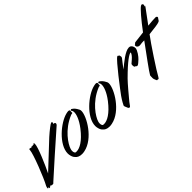

<svg xmlns="http://www.w3.org/2000/svg" viewBox="-44 -1306 1984 1984"><g transform="rotate(-45 948.0 -314.0)"><path d="M455 -410C452 -413 452 -420 443 -420C434 -420 433 -421 433 -423C433 -425 435 -429 437 -434C437 -436 438 -437 438 -439C438 -443 435 -447 429 -447C428 -447 426 -446 424 -446C413 -444 361 -404 307 -356L32 -98C72 -179 152 -361 152 -408C152 -422 150 -426 148 -426C145 -426 142 -420 142 -417C142 -416 141 -415 140 -415C137 -415 133 -418 129 -418C127 -418 125 -417 124 -415C123 -413 121 -412 120 -412C116 -412 113 -416 109 -416C108 -416 106 -416 105 -414C102 -410 100 -409 99 -409C96 -409 94 -413 89 -413C85 -413 80 -415 76 -415C72 -415 70 -412 70 -400C68 -349 -32 -95 -73 -22C-78 -14 -78 -6 -80 3C-80 10 -79 11 -77 11C-73 11 -67 7 -64 7C-64 7 -63 7 -63 8C-63 11 -65 15 -65 17C-65 20 -64 21 -62 21C-61 21 -58 20 -55 18C-48 15 -43 6 -41 6H-40C-34 15 -31 11 -25 15C-23 16 -22 17 -20 17C-17 17 -14 14 -10 14C-8 14 -7 15 -6 15C-4 15 -2 13 6 4C20 -11 405 -352 447 -388C453 -393 456 -401 456 -406C456 -408 456 -409 455 -410Z M652 -368C652 -371 651 -373 651 -375C651 -384 653 -388 653 -393C653 -395 653 -397 652 -399C649 -405 642 -407 634 -407C625 -407 614 -404 604 -402C498 -377 321 -229 321 -100C321 -88 323 -76 326 -65C331 -46 339 -30 350 -21C362 -5 385 9 423 9C433 9 446 8 459 5C614 -26 733 -231 733 -311C733 -320 731 -327 729 -332C709 -372 696 -382 680 -394C673 -399 670 -400 669 -400C666 -400 667 -397 664 -397C661 -396 658 -394 658 -391C658 -389 660 -385 665 -379C668 -375 671 -367 671 -354C671 -324 655 -267 596 -190C515 -85 446 -50 402 -50C396 -50 390 -50 384 -52C376 -59 372 -71 372 -86C372 -94 373 -102 376 -112C392 -166 474 -294 627 -357C639 -363 652 -357 652 -368Z M1054 -368C1054 -371 1053 -373 1053 -375C1053 -384 1055 -388 1055 -393C1055 -395 1055 -397 1054 -399C1051 -405 1044 -407 1036 -407C1027 -407 1016 -404 1006 -402C900 -377 723 -229 723 -100C723 -88 725 -76 728 -65C733 -46 741 -30 752 -21C764 -5 787 9 825 9C835 9 848 8 861 5C1016 -26 1135 -231 1135 -311C1135 -320 1133 -327 1131 -332C1111 -372 1098 -382 1082 -394C1075 -399 1072 -400 1071 -400C1068 -400 1069 -397 1066 -397C1063 -396 1060 -394 1060 -391C1060 -389 1062 -385 1067 -379C1070 -375 1073 -367 1073 -354C1073 -324 1057 -267 998 -190C917 -85 848 -50 804 -50C798 -50 792 -50 786 -52C778 -59 774 -71 774 -86C774 -94 775 -102 778 -112C794 -166 876 -294 1029 -357C1041 -363 1054 -357 1054 -368Z M1417 -433C1416 -440 1411 -443 1404 -445C1400 -447 1402 -450 1399 -450L1393 -448C1356 -429 1164 -175 1133 -132C1102 -88 1085 -53 1081 -45C1080 -42 1079 -40 1079 -38C1080 -31 1082 -23 1088 -12C1094 0 1093 5 1098 10C1103 14 1107 16 1110 16C1115 16 1118 13 1122 9L1149 -28C1187 -74 1272 -176 1307 -211C1436 -340 1496 -378 1520 -380C1519 -365 1503 -342 1474 -317C1458 -303 1457 -301 1445 -292C1440 -288 1438 -283 1438 -267C1439 -254 1441 -247 1448 -244C1450 -242 1452 -242 1454 -242C1456 -242 1459 -243 1459 -240C1459 -240 1459 -232 1472 -232C1484 -232 1505 -253 1525 -271C1545 -289 1587 -345 1587 -376C1587 -391 1580 -411 1567 -421L1557 -427C1552 -428 1548 -429 1542 -429C1489 -429 1399 -354 1342 -306C1373 -349 1406 -390 1414 -400C1418 -406 1420 -411 1420 -416C1420 -423 1417 -428 1417 -433Z M1962 -639C1959 -644 1956 -649 1950 -649C1947 -649 1943 -648 1937 -645C1915 -634 1833 -539 1756 -435C1692 -428 1638 -420 1631 -420C1615 -419 1616 -404 1607 -404C1603 -404 1602 -400 1602 -395C1602 -388 1604 -379 1609 -375C1618 -366 1628 -363 1638 -363C1651 -363 1664 -368 1690 -368H1707C1623 -253 1509 -99 1495 -71C1493 -66 1493 -63 1493 -60C1493 -38 1492 -35 1492 -33C1492 -19 1498 -6 1503 5C1507 15 1509 18 1512 18C1514 18 1516 16 1520 16C1522 16 1525 19 1528 19C1531 19 1536 15 1544 0C1567 -46 1740 -309 1791 -374L1840 -380C1917 -388 1947 -395 1956 -406C1964 -418 1967 -425 1972 -430C1975 -433 1976 -436 1976 -439C1976 -448 1966 -454 1957 -454C1932 -454 1890 -451 1844 -446L1957 -599C1964 -609 1966 -613 1966 -614C1966 -615 1965 -615 1965 -615C1964 -615 1959 -611 1958 -611C1958 -618 1964 -624 1964 -633C1964 -635 1963 -637 1962 -639Z"/></g></svg>

Font: Oregano
Style: Italic
Weight: 400
Italic angle: -12°
Designer: Astigmatic (AOETI)
Foundry: Astigmatic (AOETI)
Version: Version 1.000